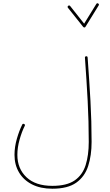

<svg xmlns="http://www.w3.org/2000/svg" viewBox="-20 -946 678 1182"><path d="M584.5 -924.3Q591.8 -919.9 587.4 -912.6L506.3 -781.2Q503.9 -776.4 499.3 -776.9Q494.6 -777.3 492.2 -780.3L398.4 -897.9Q393.1 -904.3 399.9 -910.2Q406.2 -915.5 412.1 -908.7L498 -800.3L572.8 -921.4Q577.1 -928.7 584.5 -924.3ZM69.3 7.3Q69.3 -41 83.7 -91.3Q98.1 -141.6 116.7 -178.7Q120.1 -186.5 128.4 -182.6Q136.2 -179.2 132.3 -170.9Q114.3 -135.3 100.6 -86.7Q86.9 -38.1 86.9 7.3Q86.9 92.3 143.1 145.3Q199.2 198.2 302.2 198.2Q391.1 198.2 439.7 164.6Q488.3 130.9 507.3 70.1Q526.4 9.3 526.4 -72.3Q526.4 -198.7 519.8 -323.5Q513.2 -448.2 502.9 -590.8Q502 -598.6 510.7 -599.6Q518.6 -600.6 519.5 -591.8Q529.8 -449.2 536.9 -324.2Q543.9 -199.2 543.9 -72.3Q543.9 10.7 522.9 75.9Q502 141.1 449.5 178.5Q397 215.8 302.2 215.8Q229.5 215.8 177.2 189.2Q125 162.6 97.2 115.7Q69.3 68.8 69.3 7.3Z"/></svg>

Font: Mikhak-DS1-FD Thin
Style: Regular
Weight: 100
Designer: Amin Abedi
Version: Version 3.2